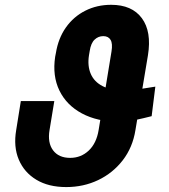

<svg xmlns="http://www.w3.org/2000/svg" viewBox="-20 -757 693 787"><path d="M616.7 -401.9 601.6 -280.8Q564.9 -271.5 541.3 -266.6Q517.6 -261.7 500.7 -260Q483.9 -258.3 467.3 -257.8Q378.9 -258.3 315.9 -292Q252.9 -325.7 223.6 -385.7Q194.3 -445.8 206.1 -524.4L209 -539.1Q218.8 -600.1 250.2 -644.5Q281.7 -689 329.6 -713.1Q377.4 -737.3 435.5 -737.3Q521 -737.3 561.5 -682.4Q602.1 -627.4 586.4 -530.3L535.2 -224.1Q523.9 -152.8 483.2 -100.1Q442.4 -47.4 382.3 -18.8Q322.3 9.8 251.5 9.8Q178.7 9.8 128.9 -20.3Q79.1 -50.3 56.9 -103Q34.7 -155.8 46.4 -224.1L65.4 -342.8H202.6L183.1 -224.1Q174.3 -171.9 197.5 -140.9Q220.7 -109.9 267.6 -109.9Q312 -109.9 343.8 -139.9Q375.5 -169.9 384.3 -224.1L437 -545.9Q442.4 -578.1 433.3 -593.5Q424.3 -608.9 403.3 -608.9Q382.8 -608.9 367.7 -594.5Q352.5 -580.1 347.7 -547.9L344.7 -530.3Q337.9 -486.8 352.1 -454.1Q366.2 -421.4 400.9 -403.8Q435.5 -386.2 489.3 -386.2Q501 -386.2 508.8 -386.5Q516.6 -386.7 527.6 -388.2Q538.6 -389.6 559.1 -392.8Q579.6 -396 616.7 -401.9Z"/></svg>

Font: Inter 24pt
Style: Bold Italic
Weight: 700
Italic angle: -9.3988°
Version: Version 4.001;git-66647c0bb